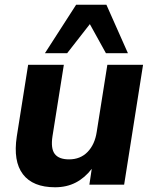

<svg xmlns="http://www.w3.org/2000/svg" viewBox="-20 -781 647 812"><path d="M213 11Q119 11 77 -44Q35 -99 51 -204L99 -507H250L202 -205Q194 -153 211.5 -130Q229 -107 272 -107Q320 -107 350.5 -138.5Q381 -170 389 -223L434 -507H585L505 0H358L368 -67Q339 -29 300.5 -9Q262 11 213 11ZM170 -556 302 -761H430L521 -556H428L360 -679L264 -556Z"/></svg>

Font: Mulish ExtraBold
Style: Italic
Weight: 800
Italic angle: -9°
Designer: Vernon Adams
Foundry: Vernon Adams
Version: Version 3.603; ttfautohint (v1.8.3)